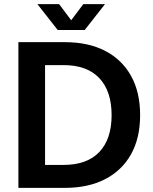

<svg xmlns="http://www.w3.org/2000/svg" viewBox="-20 -909 739 929"><path d="M69 0V-705H294Q407 -705 488.5 -663Q570 -621 614 -542Q658 -463 658 -352Q658 -241 614 -162.5Q570 -84 488.5 -42Q407 0 294 0ZM198 -43 134 -111H287Q401 -111 460.5 -173.5Q520 -236 520 -352Q520 -468 460.5 -531Q401 -594 287 -594H134L198 -662ZM259 -764 161 -889H266L350 -777H299L383 -889H488L390 -764Z"/></svg>

Font: TikTok Sans 24pt SemiBold
Style: Regular
Weight: 600
Version: Version 4.000